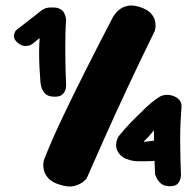

<svg xmlns="http://www.w3.org/2000/svg" viewBox="-20 -679 709 697"><path d="M192 -10Q166 -19 154 -33.5Q142 -48 139 -62.5Q136 -77 137.5 -87Q139 -97 139 -97Q165 -164 205.5 -249.5Q246 -335 294 -430Q342 -525 390 -617Q390 -617 395.5 -625.5Q401 -634 412.5 -643.5Q424 -653 442 -657.5Q460 -662 486 -654Q515 -645 527.5 -631Q540 -617 543 -602Q546 -587 544 -577Q542 -567 542 -567Q488 -457 442 -358.5Q396 -260 359 -177Q322 -94 294 -30Q294 -30 283 -20Q272 -10 249.5 -4Q227 2 192 -10ZM175 -328Q152 -329 142 -341Q132 -353 129.5 -365.5Q127 -378 127 -378Q125 -402 123.5 -430.5Q122 -459 122 -488Q122 -517 124 -541L97 -519Q97 -519 90 -515.5Q83 -512 71 -512Q59 -512 45 -523Q32 -534 31 -544Q30 -554 33.5 -561Q37 -568 37 -568L118 -631Q138 -650 157 -651.5Q176 -653 189 -650Q205 -645 211 -635Q217 -625 218.5 -616.5Q220 -608 220 -608Q218 -583 217.5 -553Q217 -523 217 -491Q217 -459 218 -427.5Q219 -396 220 -367Q220 -367 218.5 -357Q217 -347 207.5 -337Q198 -327 175 -328ZM596 -3Q575 -3 563.5 -13.5Q552 -24 547.5 -35Q543 -46 543 -46Q542 -73 541 -92.5Q540 -112 539.5 -129Q539 -146 539 -164Q539 -182 539 -206L522 -186Q519 -182 510 -173.5Q501 -165 502 -164L562 -171L575 -98Q547 -95 524.5 -94Q502 -93 469 -94Q432 -100 416.5 -116.5Q401 -133 401.5 -152.5Q402 -172 412 -186Q436 -215 455.5 -235Q475 -255 492 -271Q512 -292 529.5 -306Q547 -320 558 -327Q573 -336 591.5 -334.5Q610 -333 624.5 -322.5Q639 -312 639 -293Q637 -267 635.5 -236.5Q634 -206 634 -173Q634 -140 635 -107Q636 -74 637 -42Q637 -42 635.5 -32.5Q634 -23 626 -13Q618 -3 596 -3Z"/></svg>

Font: Sour Gummy Black
Style: Regular
Weight: 900
Version: Version 1.000